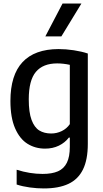

<svg xmlns="http://www.w3.org/2000/svg" viewBox="-20 -828 578 1078"><path d="M73.5 208V125Q147.5 148.5 219 148.5Q272 148.5 305.5 133.8Q339 119 355.5 85.5Q372 52 372 -3.5V-55.5H366.5Q345 -27 310.5 -10.2Q276 6.5 233 6.5Q178.5 6.5 134.8 -20.5Q91 -47.5 64.8 -107.5Q38.5 -167.5 38.5 -261Q38.5 -406.5 106.5 -479.2Q174.5 -552 308.5 -552.5Q350 -552.5 394.5 -545.8Q439 -539 473 -527.5V-20Q473 68.5 445.8 123.8Q418.5 179 364 204.5Q309.5 230 226 230Q188 230 147.5 224.5Q107 219 73.5 208ZM372 -131V-464Q335 -472 301 -472Q221.5 -472 181.5 -424.5Q141.5 -377 141.5 -270.5Q141.5 -197 157.2 -154.8Q173 -112.5 200.5 -95.5Q228 -78.5 267.5 -78.5Q298.5 -78.5 326.5 -92Q354.5 -105.5 372 -131ZM234.5 -623.5 331 -808H437L324.5 -623.5Z"/></svg>

Font: Encode Sans Semi Condensed Medium
Style: Regular
Weight: 500
Width: 4
Designer: Multiple Designers
Foundry: Impallari Type
Version: Version 2.000